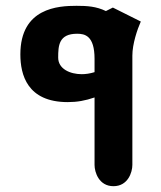

<svg xmlns="http://www.w3.org/2000/svg" viewBox="-20 -640 554 660"><path d="M370 0C420 0 435 -48 435 -73V-449C435 -489 452 -539 464 -566L368 -614L344 -602C311 -618 280 -620 243 -620C180 -620 50 -613 50 -453C50 -384 73 -289 213 -289C245 -289 273 -294 305 -305V-73C305 -48 320 0 370 0ZM261 -385C221 -385 180 -403 180 -442C180 -483 182 -524 245 -524C271 -524 305 -518 305 -438V-392C289 -387 274 -385 261 -385Z"/></svg>

Font: Mesarto
Style: Regular
Weight: 700
Designer: Mohamed Gaber
Foundry: Kief Type Foundry
Version: Version 2.020